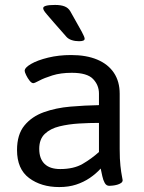

<svg xmlns="http://www.w3.org/2000/svg" viewBox="-20 -752 585 778"><path d="M268 -529Q330 -529 374 -510.5Q418 -492 441.5 -457Q465 -422 465 -372V-148Q465 -107 468 -80Q471 -53 474 -38.5Q477 -24 477 -22Q477 -15 470.5 -10.5Q464 -6 455 -3.5Q446 -1 437 0Q428 1 423 1Q411 1 404.5 -10.5Q398 -22 394.5 -38.5Q391 -55 388 -69Q369 -48 344 -31Q319 -14 288.5 -4Q258 6 220 6Q147 6 98 -30.5Q49 -67 49 -144Q49 -207 79 -243.5Q109 -280 158 -297.5Q207 -315 265.5 -320Q324 -325 381 -326V-373Q381 -407 357 -432Q333 -457 271 -457Q226 -457 192.5 -446.5Q159 -436 139.5 -425.5Q120 -415 115 -415Q108 -415 100 -425Q92 -435 86 -447.5Q80 -460 80 -465Q80 -478 106 -493Q132 -508 175 -518.5Q218 -529 268 -529ZM381 -254Q342 -254 300 -251.5Q258 -249 221 -240Q184 -231 161.5 -209.5Q139 -188 139 -149Q139 -109 160.5 -88Q182 -67 224 -67Q279 -67 315 -88Q351 -109 381 -136ZM203 -732Q227 -732 242 -726Q257 -720 265 -706Q299 -646 311 -624Q323 -602 323 -595Q323 -590 317.5 -587.5Q312 -585 300 -585Q284 -585 270.5 -589.5Q257 -594 249 -603Q217 -639 198.5 -660.5Q180 -682 170.5 -693Q161 -704 158 -709.5Q155 -715 155 -719Q155 -732 203 -732Z"/></svg>

Font: Asap VF Beta
Style: Regular
Weight: 400
Designer: Pablo Cosgaya
Foundry: Pablo Cosgaya
Version: Version 1.007